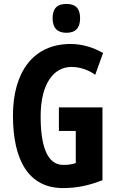

<svg xmlns="http://www.w3.org/2000/svg" viewBox="-20 -948 603 978"><path d="M318 -928C270 -928 248 -904 248 -855C248 -806 272 -781 318 -781C365 -781 388 -806 388 -855C388 -903 367 -928 318 -928ZM280 -401V-281H366V-117C343 -111 332 -108 302 -108C217 -108 187 -212 187 -355C187 -524 255 -607 344 -607C387 -607 431 -592 465 -567L505 -678C457 -706 399 -724 340 -724C150 -724 46 -582 46 -359C46 -133 125 10 301 10C375 10 434 -4 502 -30V-401Z"/></svg>

Font: Noto Sans Gurmukhi UI ExtraCondensed
Style: Bold
Weight: 700
Width: 2
Designer: Jelle Bosma - Monotype Design Team
Foundry: Monotype Imaging Inc.
Version: Version 2.004